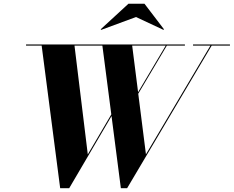

<svg xmlns="http://www.w3.org/2000/svg" viewBox="-20 -985 1236 1015"><path d="M699 -895 515.1 -827.1 512.2 -830.1 658.9 -965.1H743.9L846.9 -830.1L844 -827.1ZM751.5 -169.2 1092.5 -744.1H1000.5V-750H1195.6V-744.1H1099.1L652.1 9.8H618.9L569.6 -371.3L345.9 9.8H298.1L200.2 -744.1H117.7V-750H957.5V-744.1H862.1L710.9 -489.5ZM444.1 -168.7 568.4 -380.1 521.2 -744.1H373.8ZM678.7 -744.1 710 -497.8 856.2 -744.1Z"/></svg>

Font: Bodoni* 36
Style: Bold Italic
Weight: 700
Italic angle: -13°
Version: Version 2.000; ttfautohint (v1.8.1)